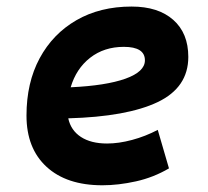

<svg xmlns="http://www.w3.org/2000/svg" viewBox="-20 -547 626 577"><path d="M301.8 -115.7Q336.9 -115.7 377 -126.5Q417 -137.2 454.1 -156.7L487.8 -41Q441.4 -13.7 388.7 -2Q335.9 9.8 287.6 9.8Q180.2 9.8 119.9 -45.7Q59.6 -101.1 59.6 -199.7Q59.6 -298.3 99.1 -371.8Q138.7 -445.3 209.7 -486.3Q280.8 -527.3 375.5 -527.3Q455.6 -527.3 500.7 -487.3Q545.9 -447.3 545.9 -376Q545.9 -284.2 453.9 -240.2Q361.8 -196.3 185.1 -191.4Q192.9 -155.3 223.1 -135.5Q253.4 -115.7 301.8 -115.7ZM192.4 -284.7Q298.3 -289.6 356.9 -310.5Q415.5 -331.5 415.5 -365.7Q415.5 -406.2 352.1 -406.2Q293 -406.2 251 -373.5Q209 -340.8 192.4 -284.7Z"/></svg>

Font: CaskaydiaCove NF
Style: Bold Italic
Weight: 700
Italic angle: -10°
Designer: Aaron Bell
Foundry: Saja Typeworks
Version: Version 2111.001; VTT 6.35;Nerd Fonts 3.2.1